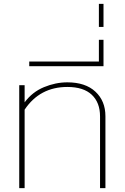

<svg xmlns="http://www.w3.org/2000/svg" viewBox="-20 -978 648 998"><path d="M108 -408V0H80V-535H108V-446Q148 -500 208.5 -525Q269 -550 330 -550Q424 -550 476 -501.5Q528 -453 528 -374V0H500V-373Q500 -445 457 -485.5Q414 -526 330 -526Q187 -526 108 -408Z M132 -658H494V-771H518V-634H132Z M494 -958H518V-838H494Z"/></svg>

Font: Prompt Thin
Style: Regular
Weight: 100
Designer: Katatrad Team
Foundry: CadsonDemak
Version: Version 1.030